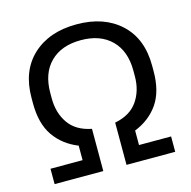

<svg xmlns="http://www.w3.org/2000/svg" viewBox="-106 -832 934 937"><g transform="rotate(-15 361.0 -363.0)"><path d="M56.2 0H302.2V-213.4Q224.6 -228.5 187.7 -281.2Q150.9 -334 150.9 -407.7V-435.1Q150.9 -534.7 206.8 -590.1Q262.7 -645.5 360.8 -645.5Q459 -645.5 514.9 -590.1Q570.8 -534.7 570.8 -435.1V-407.7Q570.8 -334 533.9 -281.2Q497.1 -228.5 419.4 -213.4V0H665.5V-77.6H503.4V-150.9Q579.6 -181.2 622.6 -243.4Q665.5 -305.7 665.5 -407.7V-435.1Q665.5 -571.8 582.5 -648.7Q499.5 -725.6 360.8 -725.6Q222.2 -725.6 139.2 -648.7Q56.2 -571.8 56.2 -435.1V-407.7Q56.2 -305.7 99.1 -243.4Q142.1 -181.2 218.3 -150.9V-77.6H56.2Z"/></g></svg>

Font: Roboto Flex
Style: Regular
Weight: 400
Designer: Berlow after Robertson
Foundry: Google
Version: Version 3.200;gftools[0.9.32]